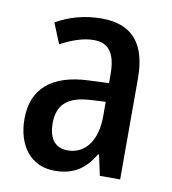

<svg xmlns="http://www.w3.org/2000/svg" viewBox="-68 -610 609 680"><g transform="rotate(10 236.5 -270.0)"><path d="M244 -550C183 -550 127 -534 81 -507L111 -434C153 -456 192 -470 230 -470C283 -470 309 -437 309 -360V-329L237 -326C106 -321 36 -262 36 -153C36 -60 84 10 172 10C240 10 280 -17 315 -74H318L334 0H407V-363C407 -486 356 -550 244 -550ZM256 -259 309 -262V-210C309 -120 267 -69 206 -69C163 -69 137 -96 137 -155C137 -220 172 -255 256 -259Z"/></g></svg>

Font: Noto Sans Armenian Condensed Medium
Style: Regular
Weight: 500
Width: 3
Designer: Monotype Design Team
Foundry: Monotype Imaging Inc.
Version: Version 2.008